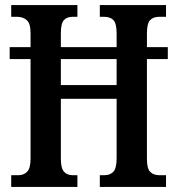

<svg xmlns="http://www.w3.org/2000/svg" viewBox="-20 -734 696 754"><path d="M24 0V-46H52Q74 -46 87 -60Q100 -74 100 -111V-502H18V-549H100V-604Q100 -642 85 -655Q70 -668 47 -668H24V-714H284V-668H265Q243 -668 231 -655Q219 -642 219 -604V-549H438V-602Q438 -642 425.5 -655Q413 -668 389 -668H372V-714H632V-668H605Q582 -668 569.5 -655Q557 -642 557 -602V-549H639V-502H557V-109Q557 -72 570 -59Q583 -46 605 -46H632V0H372V-46H390Q413 -46 425.5 -60Q438 -74 438 -113V-346H219V-111Q219 -74 231 -60Q243 -46 265 -46H284V0ZM219 -400H438V-502H219Z"/></svg>

Font: Noto Serif Bengali ExtraCondensed SemiBold
Style: Regular
Weight: 600
Width: 2
Designer: Juan Bruce, Universal Thirst, Indian Type Foundry and the Monotype Design Team.
Foundry: Monotype Imaging Inc.
Version: Version 2.003; ttfautohint (v1.8.4.7-5d5b)